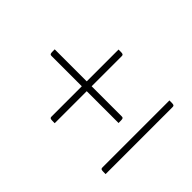

<svg xmlns="http://www.w3.org/2000/svg" viewBox="-120 -579 691 691"><g transform="rotate(-45 225.0 -233.5)"><path d="M214 -107C236 -107 239 -107 239 -117V-269H391C401 -269 401 -272 401 -294H239V-457C217 -457 214 -457 214 -447V-294H61C51 -294 51 -291 51 -269H214ZM391 -10C401 -10 401 -13 401 -35H61C51 -35 51 -32 51 -10Z"/></g></svg>

Font: Yanone Kaffeesatz Extra Light
Style: Regular
Weight: 200
Designer: Yanone (Cyrillic: Daniel Pouzeot & Huerta Tipografica)
Foundry: Yanone
Version: Version 1.100;PS 001.100;hotconv 1.0.70;makeotf.lib2.5.58329